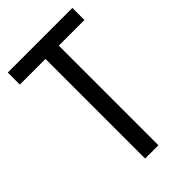

<svg xmlns="http://www.w3.org/2000/svg" viewBox="-217 -791 868 868"><g transform="rotate(-45 217.0 -357.0)"><path d="M259 0V-637H423V-714H10V-637H174V0Z"/></g></svg>

Font: Noto Sans Khmer Condensed
Style: Regular
Weight: 400
Width: 3
Designer: Danh Hong and the Monotype Design Team
Foundry: Monotype Imaging Inc.
Version: Version 2.004